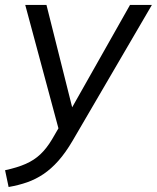

<svg xmlns="http://www.w3.org/2000/svg" viewBox="-45 -522 628 769"><path d="M-10.5 227 -24.7 159.8Q24.3 149.3 58 134.4Q91.8 119.6 116.8 95.9Q141.8 72.3 163.4 36.1L198 -23.4L194.1 10.7L56.1 -502.3H141.1L252 -60.6H226.2L475.8 -502.3H563.4L245.7 41.8Q217.4 90 188.6 122.3Q159.8 154.6 129 175.3Q98.2 196 64 208Q29.7 220 -10.5 227Z"/></svg>

Font: Mulish ExtraLight
Style: Italic
Weight: 200
Italic angle: -9°
Designer: Vernon Adams
Foundry: Vernon Adams
Version: Version 3.603